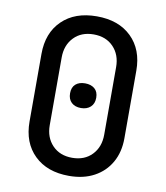

<svg xmlns="http://www.w3.org/2000/svg" viewBox="-84 -810 767 889"><g transform="rotate(10 300.0 -365.0)"><path d="M300 10Q197 10 137 -48.5Q77 -107 77 -206V-524Q77 -623 137 -681.5Q197 -740 300 -740Q403 -740 463 -681.5Q523 -623 523 -524V-206Q523 -141 495.5 -92.5Q468 -44 418 -17Q368 10 300 10ZM300 -75Q358 -75 393 -111.5Q428 -148 428 -206V-524Q428 -582 393 -618.5Q358 -655 300 -655Q242 -655 207 -618.5Q172 -582 172 -524V-206Q172 -148 207 -111.5Q242 -75 300 -75ZM300 -309Q272 -309 255.5 -324.5Q239 -340 239 -368Q239 -396 255.5 -410.5Q272 -425 300 -425Q328 -425 345 -410.5Q362 -396 362 -368Q362 -340 345 -324.5Q328 -309 300 -309Z"/></g></svg>

Font: Pitagon Sans Mono Medium
Style: Regular
Weight: 500
Monospace: yes
Designer: Travis Tran
Foundry: Pitagon
Version: Version 1.001; ttfautohint (v1.8.4.7-5d5b);gftools[0.9.26]